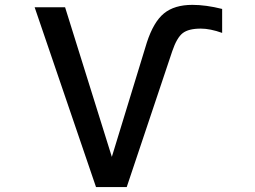

<svg xmlns="http://www.w3.org/2000/svg" viewBox="-20 -761 1040 782"><path d="M797.9 -644.5Q748 -644.5 724.1 -626Q700.2 -607.4 681.6 -552.7L496.1 1H371.1L121.1 -731.4H245.1L435.5 -122.1L578.1 -587.9Q605.5 -671.9 647.9 -706.5Q690.4 -741.2 763.7 -741.2Q818.4 -741.2 884.8 -724.6V-627Q835.9 -644.5 797.9 -644.5Z"/></svg>

Font: GenEi Gothic M SemiBold
Style: Regular
Weight: 500
Designer: o_tamon (Modified); [Source Han Sans]
Ryoko NISHIZUKA  (kana & ideographs); Paul D. Hunt (Latin, Greek & Cyrillic); Wenl
Version: Version 1.1a;Original Version 1.004